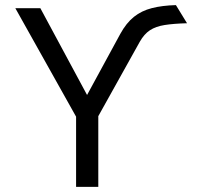

<svg xmlns="http://www.w3.org/2000/svg" viewBox="-20 -732 775 752"><path d="M278 0V-275L40 -700H138L321 -360L451 -599Q474.5 -642 504.5 -666Q534.5 -690 574.8 -700.2Q615 -710.5 669 -712L712.5 -641Q659.5 -639.5 624.8 -634Q590 -628.5 567.2 -613.5Q544.5 -598.5 527.5 -568.5L365 -277V0Z"/></svg>

Font: Undotted
Style: Regular
Weight: 400
Designer: Delve Withrington, Dave Bailey, Thomas Jockin
Foundry: Delve Fonts LLC
Version: Version 4.000